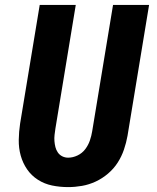

<svg xmlns="http://www.w3.org/2000/svg" viewBox="-20 -755 640 783"><path d="M258 8Q224 8 192.5 1.5Q161 -5 134.5 -22Q108 -39 90.5 -64.5Q73 -90 64.5 -120.5Q56 -151 56.5 -184.5Q57 -218 62 -251L142 -735H289L206 -231Q204 -218 202.5 -205Q201 -192 202 -179.5Q203 -167 206 -155Q209 -143 216 -133Q223 -123 234 -117.5Q245 -112 258 -112Q277 -112 296 -121Q315 -130 327.5 -146.5Q340 -163 346.5 -182Q353 -201 356 -220L441 -735H588L500 -201Q495 -173 485.5 -145Q476 -117 460 -92Q444 -67 420.5 -47Q397 -27 370 -14.5Q343 -2 314.5 3Q286 8 258 8Z"/></svg>

Font: Iosevka Aile Heavy
Style: Italic
Weight: 900
Italic angle: -9°
Designer: Belleve Invis
Foundry: Belleve Invis
Version: Version 31.1.0; ttfautohint (v1.8.4)